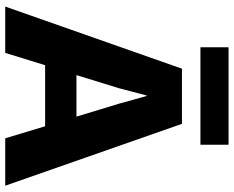

<svg xmlns="http://www.w3.org/2000/svg" viewBox="-98 -776 874 717"><g transform="rotate(90 338.5 -417.0)"><path d="M520 -834V-729H156V-834ZM496 0 451 -149H223L177 0H4L236 -660H442L673 0ZM260 -266H415L367 -424L338 -528H336L309 -425Z"/></g></svg>

Font: Elaine Sans
Style: Bold
Weight: 700
Designer: Wei Huang
Foundry: Wei Huang
Version: Version 2.001;December 24, 2019;FontCreator 12.0.0.2547 64-b